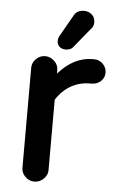

<svg xmlns="http://www.w3.org/2000/svg" viewBox="-53 -750 482 799"><g transform="rotate(5 188.5 -350.0)"><path d="M167 -580Q167 -591 175 -604L224 -690Q236 -713 266 -713Q285 -713 298.5 -701Q312 -689 312 -669Q312 -651 300 -640L233 -558Q223 -546 203 -546Q187 -546 177 -555Q167 -564 167 -580ZM67 -458Q67 -479 83 -495Q99 -511 121 -511Q143 -511 159.5 -495Q176 -479 176 -458V-443Q240 -516 319 -516H324Q347 -516 362 -500.5Q377 -485 377 -464Q377 -443 361.5 -428.5Q346 -414 322 -414H317Q274 -414 238 -394Q202 -374 176 -334V-39Q176 -19 159.5 -3Q143 13 121 13Q99 13 83 -3Q67 -19 67 -39Z"/></g></svg>

Font: 寒蝉全圆体 Bold
Style: Regular
Weight: 700
Designer: Warren2060
      Designed by Motoya company      

      [Varela Round]
      Joe Prince(Latin component); Avraham Cornf
Foundry: ChillType
Version: Version 3.200